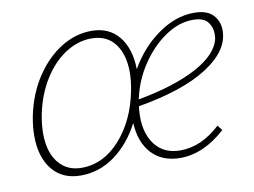

<svg xmlns="http://www.w3.org/2000/svg" viewBox="-54 -488 752 568"><g transform="rotate(-10 321.5 -204.0)"><path d="M634 -346Q634 -286 560.5 -238.5Q487 -191 351 -168Q349 -148 349 -138Q349 -83 375.5 -50.5Q402 -18 450 -18Q513 -18 570 -71L582 -56Q516 4 446 4Q392 4 360.5 -29.5Q329 -63 326 -122Q296 -64 249.5 -30Q203 4 147 4Q92 4 61.5 -33.5Q31 -71 31 -135Q31 -163 37 -194Q50 -258 82.5 -307.5Q115 -357 159 -384.5Q203 -412 251 -412Q304 -412 333.5 -375.5Q363 -339 364 -277Q398 -337 451 -374.5Q504 -412 559 -412Q598 -412 616 -393Q634 -374 634 -346ZM609 -340Q609 -361 596.5 -376.5Q584 -392 552 -392Q510 -392 469 -364Q428 -336 397.5 -290.5Q367 -245 356 -195L354 -188Q464 -208 531 -244Q598 -280 608 -326Q609 -330 609 -340ZM336 -216Q342 -246 342 -272Q342 -326 317.5 -358Q293 -390 247 -390Q207 -390 169.5 -366Q132 -342 104 -297.5Q76 -253 64 -195Q58 -164 58 -137Q58 -82 83.5 -50Q109 -18 153 -18Q219 -18 269 -74Q319 -130 336 -216Z"/></g></svg>

Font: Ysabeau Extralight
Style: Italic
Weight: 200
Italic angle: -12°
Designer: Christian Thalmann (Catharsis Fonts)
Version: Version 0.003